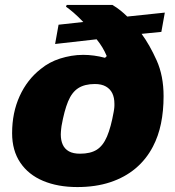

<svg xmlns="http://www.w3.org/2000/svg" viewBox="-20 -745 707 777"><path d="M293 12Q214 12 154.5 -13Q95 -38 62 -87Q29 -136 29 -206Q29 -289 59.5 -356Q90 -423 145 -466Q162 -480 181.5 -490.5Q201 -501 223 -508Q245 -515 268.5 -519Q292 -523 317 -523Q338 -523 360.5 -520Q383 -517 405 -511L412 -518Q404 -537 394 -553.5Q384 -570 371 -586L203 -567L217 -645L317 -656Q295 -679 277.5 -694Q260 -709 247 -718L250 -725H435Q452 -715 467 -703Q482 -691 495 -678L647 -694L633 -616L553 -608Q586 -563 614 -500.5Q642 -438 642 -356Q642 -296 631.5 -245Q621 -194 599 -152Q572 -100 528.5 -63.5Q485 -27 426 -7.5Q367 12 293 12ZM304 -123Q346 -123 371.5 -139Q397 -155 413 -192.5Q429 -230 440 -292Q441 -297 441.5 -301Q442 -305 442.5 -309Q443 -313 443 -317Q443 -321 443 -325Q443 -350 434.5 -367.5Q426 -385 408.5 -395Q391 -405 364 -405Q323 -405 297 -388.5Q271 -372 255.5 -334.5Q240 -297 229 -235Q228 -229 227.5 -223Q227 -217 226.5 -211.5Q226 -206 226 -201Q226 -177 234 -159.5Q242 -142 259 -132.5Q276 -123 304 -123Z"/></svg>

Font: Archivo SemiBold Black
Style: Italic
Weight: 900
Italic angle: -10°
Version: Version 2.001